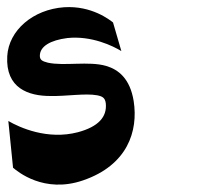

<svg xmlns="http://www.w3.org/2000/svg" viewBox="-35 -575 565 530"><path d="M-15 -420C-20 -331 44 -310 104 -310C148 -309 200 -318 233 -312C248 -309 255 -305 257 -290C261 -252 236 -225 180 -210C96 -188 19 -223 -12 -241L1 -112C13 -102 86 -40 194 -77C317 -119 347 -213 334 -296C324 -358 292 -383 258 -393C210 -407 142 -392 97 -402C81 -406 75 -410 75 -421C75 -447 104 -464 151 -470C218 -477 277 -448 300 -434L277 -513C268 -520 218 -560 142 -555C56 -549 -11 -491 -15 -420Z"/></svg>

Font: Charger Slice
Style: Regular
Weight: 400
Designer: Jasper
Foundry: Cannot Into Space Fonts
Version: Version 1.1